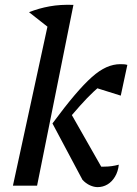

<svg xmlns="http://www.w3.org/2000/svg" viewBox="-20 -761 563 787"><path d="M33 0 188 -714 281 -741 132 0ZM318 -24 195 -255 265 -306 417 -39 370 -76Q378 -77 385.5 -77.5Q393 -78 408 -78Q423 -78 437.5 -80Q452 -82 467 -86Q464 -58 451.5 -37Q439 -16 420.5 -5Q402 6 380 6Q365 6 348.5 -1.5Q332 -9 318 -24ZM195 -255Q246 -324 285.5 -370.5Q325 -417 356.5 -445Q388 -473 416.5 -485.5Q445 -498 473 -498Q482 -498 488.5 -497.5Q495 -497 502 -495L475 -369L357 -406L416 -430Q389 -409 363 -384.5Q337 -360 308 -327.5Q279 -295 240 -248ZM183 -645 99 -711Q139 -727 183.5 -735Q228 -743 281 -741Z"/></svg>

Font: Piazzolla Thin SemiBold
Style: Italic
Weight: 600
Italic angle: -11.3°
Version: Version 2.005